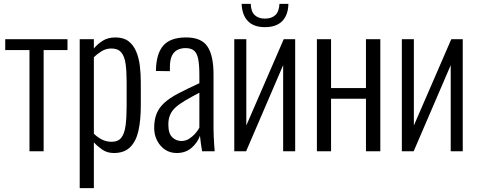

<svg xmlns="http://www.w3.org/2000/svg" viewBox="-20 -780 2462 990"><path d="M132 0V-522H7V-578H328V-522H205V0Z M391 190V-578H464V-530Q482 -552 509 -569.5Q536 -587 575 -587Q617 -587 642.5 -567.5Q668 -548 682 -515Q696 -482 701 -441Q706 -400 706 -357V-235Q706 -161 694 -106.5Q682 -52 651.5 -21.5Q621 9 567 9Q532 9 506.5 -9Q481 -27 464 -46V190ZM556 -49Q589 -49 605.5 -70Q622 -91 627.5 -132.5Q633 -174 633 -233V-357Q633 -413 627.5 -451.5Q622 -490 605 -510Q588 -530 554 -530Q526 -530 502.5 -515Q479 -500 464 -485V-91Q480 -74 503.5 -61.5Q527 -49 556 -49Z M891 9Q857 9 831 -8.5Q805 -26 790 -55.5Q775 -85 775 -120Q775 -164 788 -195Q801 -226 828 -250.5Q855 -275 900 -298.5Q945 -322 1008 -351V-392Q1008 -445 1002 -475.5Q996 -506 980.5 -519Q965 -532 936 -532Q914 -532 895.5 -523Q877 -514 866.5 -492.5Q856 -471 856 -433V-413L784 -414Q785 -502 821.5 -544.5Q858 -587 940 -587Q1018 -587 1049.5 -540.5Q1081 -494 1081 -396V-115Q1081 -100 1082 -76.5Q1083 -53 1084.5 -32Q1086 -11 1087 0H1022Q1019 -19 1015.5 -42.5Q1012 -66 1011 -80Q999 -45 968 -18Q937 9 891 9ZM915 -53Q937 -53 954.5 -64Q972 -75 986 -90.5Q1000 -106 1008 -122V-302Q966 -280 935.5 -262Q905 -244 886 -227Q867 -210 857.5 -188.5Q848 -167 848 -138Q848 -92 868 -72.5Q888 -53 915 -53Z M1188 0V-578H1250V-133L1443 -578H1502V0H1440V-444L1249 0ZM1346 -640Q1288 -640 1258 -671.5Q1228 -703 1226 -760H1273Q1274 -720 1293.5 -702Q1313 -684 1346 -684Q1380 -684 1399.5 -702Q1419 -720 1421 -760H1467Q1466 -703 1435.5 -671.5Q1405 -640 1346 -640Z M1614 0V-578H1687V-326H1867V-578H1941V0H1867V-271H1687V0Z M2052 0V-578H2114V-133L2307 -578H2366V0H2304V-444L2113 0Z"/></svg>

Font: Oswald Light
Style: Regular
Weight: 300
Designer: Vernon Adams
Foundry: Vernon Adams
Version: Version 4.103;gftools[0.9.33.dev8+g029e19f]